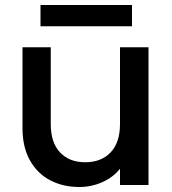

<svg xmlns="http://www.w3.org/2000/svg" viewBox="-20 -740 689 768"><path d="M574 -551V0H460V-65Q433 -31 389.5 -11.5Q346 8 297 8Q232 8 180.5 -19Q129 -46 99.5 -99Q70 -152 70 -227V-551H183V-244Q183 -170 220 -130.5Q257 -91 321 -91Q385 -91 422.5 -130.5Q460 -170 460 -244V-551ZM508 -720V-635H142V-720Z"/></svg>

Font: A Bank Premium Med
Style: Regular
Weight: 500
Designer: Ninad Kale (Devanagari), Jonny Pinhorn (Latin), Htun Naung (Myanmar)
Foundry: Indian Type Foundry
Version: 4.004